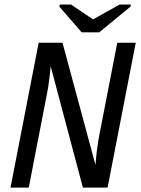

<svg xmlns="http://www.w3.org/2000/svg" viewBox="-20 -853 640 873"><path d="M356.9 0 210.4 -551.8Q203.1 -473.1 193.8 -427.7L110.8 0H27.8L155.8 -658.7H264.2L414.1 -103Q419.9 -178.7 431.2 -236.8L513.2 -658.7H597.2L469.2 0ZM431.2 -706.1H351.1L250 -822.8L252 -832.5H302.7L402.8 -765.1H403.8L523.9 -832.5H575.2L573.2 -822.8Z"/></svg>

Font: Liberation Mono
Style: Italic
Weight: 400
Italic angle: -12°
Monospace: yes
Designer: Steve Matteson
Foundry: Ascender Corporation
Version: Version 2.1.5